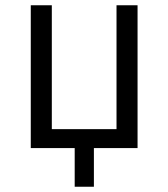

<svg xmlns="http://www.w3.org/2000/svg" viewBox="-20 -570 640 730"><path d="M264 -7H97V-550H177V-79H423V-550H503V-7H337V140H264Z"/></svg>

Font: JuliaMono
Style: Regular
Weight: 400
Monospace: yes
Designer: cormullion
Foundry: corm
Version: Version 0.055; ttfautohint (v1.8.4)